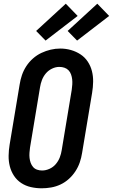

<svg xmlns="http://www.w3.org/2000/svg" viewBox="-20 -1008 609 1036"><path d="M205 8Q175 8 146.5 1.5Q118 -5 94.5 -20.5Q71 -36 55.5 -59.5Q40 -83 33 -110.5Q26 -138 26.5 -168Q27 -198 32 -228L86 -552Q90 -578 98.5 -603Q107 -628 122 -651Q137 -674 158 -692.5Q179 -711 203.5 -722.5Q228 -734 253.5 -740Q279 -746 305 -746Q335 -746 363 -738Q391 -730 414.5 -714.5Q438 -699 453.5 -675.5Q469 -652 476 -624.5Q483 -597 482.5 -567Q482 -537 477 -507L423 -183Q419 -157 410.5 -132Q402 -107 387 -84Q372 -61 351.5 -42.5Q331 -24 306.5 -12.5Q282 -1 256 3.5Q230 8 205 8ZM207 -88Q227 -88 247 -97Q267 -106 281 -122.5Q295 -139 302.5 -158.5Q310 -178 313 -198L367 -523Q369 -537 370 -551.5Q371 -566 369.5 -579.5Q368 -593 363.5 -606Q359 -619 350 -628.5Q341 -638 328 -642.5Q315 -647 300 -647Q280 -647 260.5 -637.5Q241 -628 227.5 -612Q214 -596 206.5 -576.5Q199 -557 196 -537L142 -212Q140 -198 139 -183.5Q138 -169 139.5 -155.5Q141 -142 145.5 -129.5Q150 -117 158.5 -107Q167 -97 180 -92.5Q193 -88 207 -88ZM396 -789 345 -841 505 -988 569 -922ZM226 -789 175 -841 335 -988 399 -922Z"/></svg>

Font: Iosevka Curly Oblique
Style: Bold
Weight: 700
Italic angle: -9°
Monospace: yes
Designer: Belleve Invis
Foundry: Belleve Invis
Version: Version 11.1.0; ttfautohint (v1.8.3)